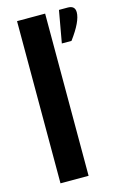

<svg xmlns="http://www.w3.org/2000/svg" viewBox="-115 -792 545 845"><g transform="rotate(-15 158.0 -369.5)"><path d="M52 -739H180V0H52ZM243 -739H283Q316 -739 316 -709Q316 -667 261 -593H217Z"/></g></svg>

Font: Khand ExtraBold
Style: Regular
Weight: 800
Designer: Sanchit Sawaria and Jyotish Sonowal (Devanagari), Satya Rajpurohit (Latin)
Foundry: Indian Type Foundry
Version: Version 2.000;PS 1.0;hotconv 1.0.79;makeotf.lib2.5.61930